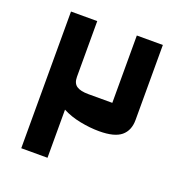

<svg xmlns="http://www.w3.org/2000/svg" viewBox="-116 -725 777 825"><g transform="rotate(20 272.5 -312.5)"><path d="M70 0V-625H190V-370Q190 -341 207.5 -329Q225 -317 262 -317H371V-625H490V-282Q490 -234 459.5 -208.5Q429 -183 359 -183Q317 -183 271.5 -192Q226 -201 190 -220V0Z"/></g></svg>

Font: Changa SemiBold
Style: Regular
Weight: 600
Designer: Eduardo Rodriguez Tunni
Foundry: Eduardo Rodriguez Tunni
Version: Version 3.002; ttfautohint (v1.8.2)